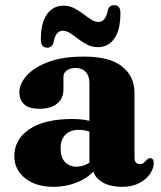

<svg xmlns="http://www.w3.org/2000/svg" viewBox="-20 -710 622 743"><path d="M35.5 -105.5Q35.5 -171.5 94.5 -210.5Q153.5 -249.5 259.5 -249.5Q297 -249.5 326 -242.5V-389Q326 -416 311.8 -431.5Q297.5 -447 272.5 -447Q251.5 -447 238.5 -437.5Q225.5 -428 225.5 -414V-364.5Q225.5 -328.5 201 -308.8Q176.5 -289 132 -289Q93 -289 74 -306Q55 -323 55 -353Q55 -385.5 83 -417.2Q111 -449 166.5 -470Q222 -491 305 -491Q404 -491 452.2 -453Q500.5 -415 500.5 -349.5V-100Q500.5 -75 521.5 -75Q531 -75 536.2 -80Q541.5 -85 546 -89.5Q549 -93 552.5 -95.5Q556 -98 560.5 -98Q575 -98 575 -78.5Q575 -59 561 -37.8Q547 -16.5 519.5 -1.8Q492 13 451 13Q408.5 13 379.2 -3Q350 -19 341.5 -46Q314 -17.5 273 -2.2Q232 13 187 13Q119 13 77.2 -20.2Q35.5 -53.5 35.5 -105.5ZM214.5 -136Q214.5 -101 231.5 -83Q248.5 -65 275.5 -65Q302.5 -65 326 -80.5V-200.5Q306.5 -207.5 285 -207.5Q252 -207.5 233.2 -188.8Q214.5 -170 214.5 -136ZM359 -527.5Q336.5 -527.5 317.8 -537Q299 -546.5 282.8 -559.2Q266.5 -572 251.8 -581.5Q237 -591 223 -591Q194.5 -591 186.5 -543Q180 -525.5 162.5 -525.5Q138 -525.5 138 -557.5Q138 -621.5 161.8 -654.8Q185.5 -688 225.5 -688Q248 -688 266.8 -678.5Q285.5 -669 301.8 -656.5Q318 -644 332.5 -634.5Q347 -625 361 -625Q389.5 -625 398 -673.5Q404 -690 422.5 -690Q446 -690 446 -659Q446 -594.5 422.5 -561Q399 -527.5 359 -527.5Z"/></svg>

Font: Fraunces 9pt S000
Style: Bold
Weight: 700
Version: Version 1.000; ttfautohint (v1.8.3)